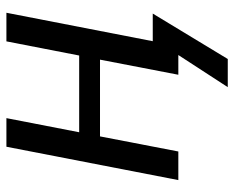

<svg xmlns="http://www.w3.org/2000/svg" viewBox="-85 -483 720 590"><g transform="rotate(-90 275.0 -188.0)"><path d="M207 -528.3 163.6 -304.7H399.4L442.9 -528.3H530.8L443.4 -78.6H528.3L388.7 151.9H302.2L400.9 0H340.3L386.7 -240.7H150.9L104.5 0H16.6L119.1 -528.3Z"/></g></svg>

Font: Liberation Sans
Style: Italic
Weight: 400
Italic angle: -12°
Designer: Steve Matteson
Foundry: Ascender Corporation
Version: Version 2.1.5